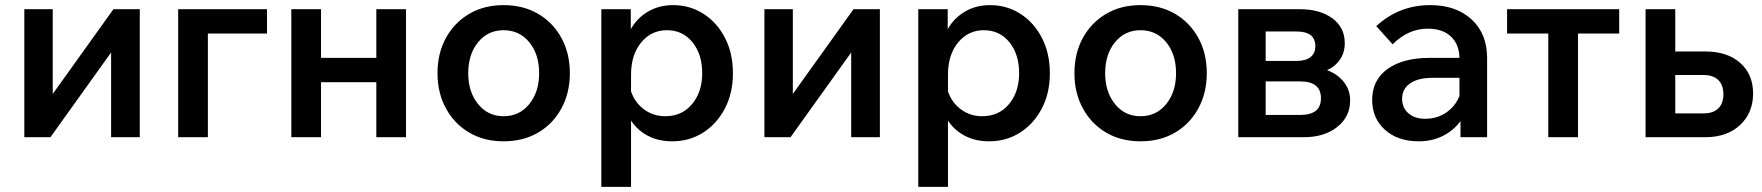

<svg xmlns="http://www.w3.org/2000/svg" viewBox="-20 -536 6883 750"><path d="M75 0V-500H186V-169L423 -500H526V0H414V-331L177 0Z M676 0V-500H1023V-405H792V0Z M1118 0V-500H1234V-310H1450V-500H1566V0H1450V-215H1234V0Z M1947 16Q1871 16 1813 -18Q1755 -52 1722 -112.5Q1689 -173 1689 -250Q1689 -328 1722 -388Q1755 -448 1813 -482Q1871 -516 1947 -516Q2024 -516 2082 -482Q2140 -448 2173 -388Q2206 -328 2206 -250Q2206 -173 2173 -112.5Q2140 -52 2082 -18Q2024 16 1947 16ZM1947 -82Q2009 -82 2047.5 -129.5Q2086 -177 2086 -250Q2086 -324 2047.5 -371Q2009 -418 1947 -418Q1886 -418 1847.5 -371Q1809 -324 1809 -250Q1809 -177 1847.5 -129.5Q1886 -82 1947 -82Z M2445 194H2329V-500H2444V-422Q2468 -465 2511 -490.5Q2554 -516 2609 -516Q2675 -516 2728 -482Q2781 -448 2812 -388Q2843 -328 2843 -250Q2843 -172 2811.5 -112Q2780 -52 2726.5 -18Q2673 16 2606 16Q2552 16 2511 -5.5Q2470 -27 2445 -65ZM2445 -244V-179Q2460 -135 2496 -108.5Q2532 -82 2579 -82Q2644 -82 2683.5 -129.5Q2723 -177 2723 -250Q2723 -324 2685 -371Q2647 -418 2585 -418Q2524 -418 2484.5 -370Q2445 -322 2445 -244Z M2966 0V-500H3077V-169L3314 -500H3417V0H3305V-331L3068 0Z M3683 194H3567V-500H3682V-422Q3706 -465 3749 -490.5Q3792 -516 3847 -516Q3913 -516 3966 -482Q4019 -448 4050 -388Q4081 -328 4081 -250Q4081 -172 4049.5 -112Q4018 -52 3964.5 -18Q3911 16 3844 16Q3790 16 3749 -5.5Q3708 -27 3683 -65ZM3683 -244V-179Q3698 -135 3734 -108.5Q3770 -82 3817 -82Q3882 -82 3921.5 -129.5Q3961 -177 3961 -250Q3961 -324 3923 -371Q3885 -418 3823 -418Q3762 -418 3722.5 -370Q3683 -322 3683 -244Z M4435 16Q4359 16 4301 -18Q4243 -52 4210 -112.5Q4177 -173 4177 -250Q4177 -328 4210 -388Q4243 -448 4301 -482Q4359 -516 4435 -516Q4512 -516 4570 -482Q4628 -448 4661 -388Q4694 -328 4694 -250Q4694 -173 4661 -112.5Q4628 -52 4570 -18Q4512 16 4435 16ZM4435 -82Q4497 -82 4535.5 -129.5Q4574 -177 4574 -250Q4574 -324 4535.5 -371Q4497 -418 4435 -418Q4374 -418 4335.5 -371Q4297 -324 4297 -250Q4297 -177 4335.5 -129.5Q4374 -82 4435 -82Z M4817 0V-500H5058Q5136 -500 5184.5 -464.5Q5233 -429 5233 -367Q5233 -332 5215 -304.5Q5197 -277 5164 -262Q5206 -246 5230 -215Q5254 -184 5254 -144Q5254 -80 5203.5 -40Q5153 0 5073 0ZM5044 -413H4924V-298H5044Q5079 -298 5098.5 -312.5Q5118 -327 5118 -356Q5118 -413 5044 -413ZM5059 -218H4924V-87H5059Q5140 -87 5140 -152Q5140 -218 5059 -218Z M5522 16Q5440 16 5390 -29Q5340 -74 5340 -146Q5340 -223 5400 -266.5Q5460 -310 5566 -310H5681Q5680 -363 5647.5 -393.5Q5615 -424 5557 -424Q5481 -424 5420 -363L5356 -434Q5445 -516 5567 -516Q5668 -516 5728.5 -460Q5789 -404 5789 -310V0H5685V-63Q5658 -26 5616 -5Q5574 16 5522 16ZM5547 -72Q5594 -72 5629.5 -96.5Q5665 -121 5681 -161V-232H5575Q5520 -232 5488.5 -210.5Q5457 -189 5457 -150Q5457 -115 5481.5 -93.5Q5506 -72 5547 -72Z M6028 0V-405H5867V-500H6305V-405H6144V0Z M6408 0V-500H6524V-335H6641Q6727 -335 6777.5 -290.5Q6828 -246 6828 -171Q6828 -95 6777 -47.5Q6726 0 6641 0ZM6634 -243H6524V-93H6634Q6672 -93 6692 -112.5Q6712 -132 6712 -168Q6712 -204 6692 -223.5Q6672 -243 6634 -243Z"/></svg>

Font: Wix Madefor Text SemiBold
Style: Regular
Weight: 600
Designer: Dalton Maag Ltd
Foundry: Dalton Maag Ltd
Version: Version 3.100